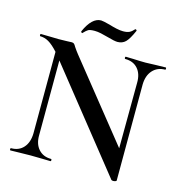

<svg xmlns="http://www.w3.org/2000/svg" viewBox="-115 -879 939 997"><g transform="rotate(15 354.5 -380.5)"><path d="M694 -613Q653 -613 627.5 -585Q602 -557 601 -509L600 7Q601 10 595.5 12.5Q590 15 583 15Q573 15 570 9L151 -517L150 -116Q149 -68 174 -40Q199 -12 241 -12Q245 -12 245 -6Q245 0 241 0Q213 0 198 -1L135 -2L75 -1Q58 0 27 0Q23 0 23 -6Q23 -12 27 -12Q69 -12 93.5 -40Q118 -68 119 -116L120 -555Q91 -587 68.5 -600Q46 -613 22 -613Q20 -613 20 -619Q20 -625 22 -625L76 -624Q92 -623 119 -623Q146 -623 164.5 -624Q183 -625 189 -625Q197 -625 201.5 -621Q206 -617 212 -606Q224 -588 236 -573L569 -157L571 -509Q572 -557 547.5 -585Q523 -613 480 -613Q476 -613 476 -619Q476 -625 480 -625L519 -624Q559 -622 586 -622Q607 -622 645 -624L694 -625Q697 -625 697 -619Q697 -613 694 -613ZM228 -685Q226 -685 223.5 -688Q221 -691 222 -693Q258 -774 307 -774Q317 -774 355 -764Q374 -758 394.5 -753.5Q415 -749 431 -749Q452 -749 464.5 -755Q477 -761 490 -776H491Q494 -776 496.5 -773.5Q499 -771 498 -769Q477 -721 460 -704.5Q443 -688 417 -688Q401 -688 359 -700Q342 -705 323 -709Q304 -713 289 -713Q264 -713 254.5 -707.5Q245 -702 230 -686Q230 -685 228 -685Z"/></g></svg>

Font: Cormorant Upright
Style: Bold
Weight: 700
Designer: Christian Thalmann (Catharsis Fonts)
Foundry: Catharsis Fonts
Version: Version 3.302